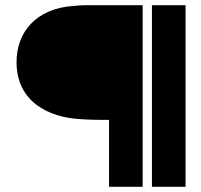

<svg xmlns="http://www.w3.org/2000/svg" viewBox="-20 -723 777 743"><path d="M568 0H698V-703H568ZM44 -483C44 -329 168 -269 290 -262C330 -259 369 -259 402 -259V0H532V-703H318C299 -703 282 -702 264 -700C117 -690 44 -596 44 -483Z"/></svg>

Font: Bluebird
Style: Ext
Weight: 400
Designer: Jasper
Foundry: Cannot Into Space Fonts
Version: Version 0.98